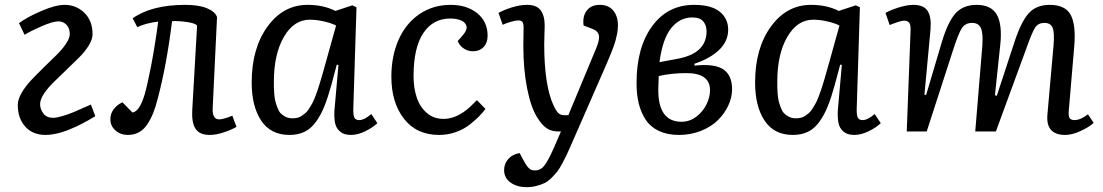

<svg xmlns="http://www.w3.org/2000/svg" viewBox="-20 -541 4537 790"><path d="M58.1 -445.8Q91.8 -470.7 150.1 -495.8Q208.5 -521 246.1 -521Q293.5 -521 327.1 -488.3Q360.8 -455.6 360.8 -399.9Q360.8 -379.4 345 -353.5Q329.1 -327.6 304.9 -304Q280.8 -280.3 252.9 -253.2Q225.1 -226.1 200.9 -202.9Q176.8 -179.7 160.9 -155.5Q145 -131.3 145 -112.8Q145 -91.3 158.7 -73.7Q172.4 -56.2 198.2 -56.2Q212.9 -56.2 238 -63.7Q263.2 -71.3 283.4 -79.8Q303.7 -88.4 327.1 -98.9Q350.6 -109.4 354 -110.8L372.1 -63L361.3 -56.6Q350.1 -49.8 342.8 -45.7Q335.4 -41.5 320.1 -33.4Q304.7 -25.4 292.7 -19.8Q280.8 -14.2 263.4 -7.3Q246.1 -0.5 231.2 3.9Q216.3 8.3 199.5 11.2Q182.6 14.2 168 14.2Q114.3 14.2 83.7 -20.3Q53.2 -54.7 53.2 -108.9Q53.2 -131.8 69.1 -159.2Q85 -186.5 108.6 -211.4Q132.3 -236.3 160.2 -263.7Q188 -291 211.7 -314Q235.4 -336.9 251.2 -360.4Q267.1 -383.8 267.1 -400.9Q267.1 -425.3 253.4 -439.2Q239.7 -453.1 220.2 -453.1Q197.8 -453.1 152.6 -433.6Q107.4 -414.1 81.1 -397.9Z M525.9 -465.8Q604.5 -521 742.2 -521Q797.9 -521 831.1 -507.3Q864.3 -493.7 873 -471.2L855 -94.2Q853.5 -49.8 881.8 -49.8Q898.4 -49.8 936 -64.9L953.1 -19Q933.1 -7.3 901.4 3.4Q869.6 14.2 842.8 14.2Q801.3 14.2 784.7 -11Q768.1 -36.1 771 -87.9L791 -436Q783.2 -445.3 750.7 -450.2Q718.3 -455.1 688 -454.1Q665.5 -272.5 628.9 -134.8Q620.1 -100.1 610.1 -75.4Q600.1 -50.8 585.9 -29.3Q571.8 -7.8 551.8 3.2Q531.7 14.2 505.9 14.2Q476.1 14.2 455.1 -4.2Q434.1 -22.5 434.1 -50.8Q434.1 -73.2 447.8 -91.6Q461.4 -109.9 483.9 -120.1L524.9 -78.1Q553.7 -81.5 574.7 -150.9Q585.4 -186.5 601.6 -269.5Q617.7 -352.5 630.9 -452.1Q580.6 -446.3 544.9 -429.2Z M1433.6 -89.8Q1433.6 -65.9 1438.5 -56.4Q1443.4 -46.9 1459 -46.9Q1478.5 -46.9 1507.8 -71.8L1532.7 -34.2Q1513.7 -16.1 1482.9 -1Q1452.1 14.2 1423.8 14.2Q1395.5 14.2 1379.4 0.5Q1363.3 -13.2 1358.9 -33.9Q1354.5 -54.7 1356 -85.9L1372.6 -273.9L1365.7 -274.9L1343.8 -192.9Q1329.1 -139.6 1314.7 -103.8Q1300.3 -67.9 1280 -39.8Q1259.8 -11.7 1233.2 1.2Q1206.5 14.2 1170.9 14.2Q1093.8 14.2 1054.7 -44.7Q1015.6 -103.5 1015.6 -201.2Q1015.6 -342.3 1080.6 -431.6Q1145.5 -521 1245.6 -521Q1311 -521 1359.9 -496.1L1429.7 -519L1446.8 -511.2ZM1183.6 -54.2Q1194.3 -54.2 1203.9 -56.4Q1213.4 -58.6 1221.9 -64.5Q1230.5 -70.3 1237.5 -76.4Q1244.6 -82.5 1252 -94.2Q1259.3 -106 1264.6 -115.5Q1270 -125 1276.6 -142.3Q1283.2 -159.7 1287.6 -172.4Q1292 -185.1 1298.8 -208.3Q1305.7 -231.4 1310.1 -247.1Q1314.5 -262.7 1322.3 -290.5Q1327.1 -308.1 1329.6 -316.9L1362.8 -436Q1343.8 -445.8 1312.7 -452.9Q1281.7 -460 1254.9 -460Q1189 -460 1147.9 -388.9Q1106.9 -317.9 1106.9 -205.1Q1106.9 -189.5 1106.9 -181.9Q1106.9 -174.3 1108.4 -155.5Q1109.9 -136.7 1112.5 -126Q1115.2 -115.2 1120.8 -99.6Q1126.5 -84 1134.3 -75.4Q1142.1 -66.9 1154.8 -60.5Q1167.5 -54.2 1183.6 -54.2Z M1834.5 -521Q1900.9 -521 1943.6 -486.6Q1986.3 -452.1 1986.3 -394Q1986.3 -365.2 1970 -347.7Q1953.6 -330.1 1925.3 -330.1Q1904.8 -330.1 1887.7 -341.8Q1870.6 -353.5 1863.3 -372.1L1884.3 -396Q1903.3 -418 1899.4 -433.3Q1895.5 -448.7 1877.2 -456.8Q1858.9 -464.8 1832.5 -464.8Q1761.7 -464.8 1721.7 -404.8Q1681.6 -344.7 1681.6 -228Q1681.6 -178.7 1694.8 -139.6Q1708 -100.6 1736.3 -76.2Q1764.6 -51.8 1804.7 -51.8Q1860.4 -51.8 1915 -102.1Q1921.9 -108.4 1942.4 -128.9L1977.5 -92.8Q1965.8 -77.1 1950.9 -62Q1936 -46.9 1911.9 -27.8Q1887.7 -8.8 1855 2.7Q1822.3 14.2 1786.6 14.2Q1693.8 14.2 1642.1 -52.5Q1590.3 -119.1 1590.3 -225.1Q1590.3 -310.5 1620.1 -377.7Q1649.9 -444.8 1705.8 -482.9Q1761.7 -521 1834.5 -521Z M2329.1 57.1Q2317.9 83 2311.5 96.4Q2305.2 109.9 2293.7 131.3Q2282.2 152.8 2273.2 164.3Q2264.2 175.8 2250 190.2Q2235.8 204.6 2221.7 211.7Q2207.5 218.8 2188 223.9Q2168.5 229 2146.5 229Q2106.9 229 2080.6 210Q2054.2 190.9 2054.2 159.2Q2054.2 132.8 2071.5 113Q2088.9 93.3 2118.2 88.9L2133.3 117.2Q2141.1 130.9 2144.5 136.5Q2147.9 142.1 2154.1 148.9Q2160.2 155.8 2166.3 158Q2172.4 160.2 2181.2 160.2Q2204.1 160.2 2219.2 141.1Q2234.4 122.1 2258.3 68.8L2288.1 0H2279.3Q2248.5 0 2228.8 -13.7Q2209 -27.3 2189.5 -59.1Q2163.6 -101.6 2148.4 -179.7Q2133.3 -257.8 2133.3 -353L2134.3 -429.2Q2134.3 -444.8 2129.2 -450.9Q2124 -457 2112.3 -457Q2101.6 -457 2081.5 -451.2Q2061.5 -445.3 2048.3 -439L2031.2 -487.8Q2052.7 -500 2085.7 -510.5Q2118.7 -521 2149.4 -521Q2187.5 -521 2204.3 -499Q2221.2 -477.1 2221.2 -435.1Q2221.2 -424.3 2220.2 -399.9Q2219.2 -375.5 2219.2 -359.9Q2219.2 -190.9 2257.3 -107.9Q2269 -83 2278.3 -75Q2287.6 -66.9 2302.2 -66.9H2318.4L2431.2 -337.9Q2447.8 -376 2444.3 -394.8Q2440.9 -413.6 2416 -422.9L2381.3 -436Q2376 -473.1 2394 -497.1Q2412.1 -521 2448.2 -521Q2483.9 -521 2503.2 -497.6Q2522.5 -474.1 2522.5 -437Q2522.5 -427.7 2521.5 -417.7Q2520.5 -407.7 2517.8 -396Q2515.1 -384.3 2512.9 -375.2Q2510.7 -366.2 2505.4 -351.8Q2500 -337.4 2497.1 -329.3Q2494.1 -321.3 2486.8 -304.2Q2479.5 -287.1 2476.6 -280Q2473.6 -272.9 2464.8 -252.9Q2456.1 -232.9 2453.1 -226.1Z M2835.4 -521Q2727.5 -521 2663.3 -433.3Q2599.1 -345.7 2599.1 -199.2Q2599.1 -151.9 2608.4 -114.3Q2617.7 -76.7 2637.7 -47.1Q2657.7 -17.6 2692.1 -1.7Q2726.6 14.2 2773.4 14.2Q2821.8 14.2 2863.8 -2.4Q2905.8 -19 2933.3 -46.1Q2960.9 -73.2 2976.6 -106.7Q2992.2 -140.1 2992.2 -173.8Q2992.2 -231 2956.5 -255.4Q2920.9 -279.8 2837.4 -271V-278.8Q2902.3 -300.3 2939.2 -335.9Q2976.1 -371.6 2976.1 -418.9Q2976.1 -464.8 2941.4 -492.9Q2906.7 -521 2835.4 -521ZM2887.2 -412.1Q2887.2 -322.8 2771.5 -299.8L2693.4 -285.2Q2706.1 -380.9 2741.5 -425Q2776.9 -469.2 2828.1 -469.2Q2859.9 -469.2 2873.5 -453.1Q2887.2 -437 2887.2 -412.1ZM2690.4 -228Q2741.7 -240.2 2804.2 -240.2Q2901.4 -240.2 2901.4 -169.9Q2901.4 -141.6 2887.2 -112.1Q2873 -82.5 2845.5 -61.3Q2817.9 -40 2784.2 -40Q2688.5 -40 2688.5 -170.9Q2688.5 -178.2 2690.4 -228Z M3504.9 -89.8Q3504.9 -65.9 3509.8 -56.4Q3514.6 -46.9 3530.3 -46.9Q3549.8 -46.9 3579.1 -71.8L3604 -34.2Q3585 -16.1 3554.2 -1Q3523.4 14.2 3495.1 14.2Q3466.8 14.2 3450.7 0.5Q3434.6 -13.2 3430.2 -33.9Q3425.8 -54.7 3427.2 -85.9L3443.8 -273.9L3437 -274.9L3415 -192.9Q3400.4 -139.6 3386 -103.8Q3371.6 -67.9 3351.3 -39.8Q3331.1 -11.7 3304.4 1.2Q3277.8 14.2 3242.2 14.2Q3165 14.2 3126 -44.7Q3086.9 -103.5 3086.9 -201.2Q3086.9 -342.3 3151.9 -431.6Q3216.8 -521 3316.9 -521Q3382.3 -521 3431.2 -496.1L3501 -519L3518.1 -511.2ZM3254.9 -54.2Q3265.6 -54.2 3275.1 -56.4Q3284.7 -58.6 3293.2 -64.5Q3301.8 -70.3 3308.8 -76.4Q3315.9 -82.5 3323.2 -94.2Q3330.6 -106 3335.9 -115.5Q3341.3 -125 3347.9 -142.3Q3354.5 -159.7 3358.9 -172.4Q3363.3 -185.1 3370.1 -208.3Q3377 -231.4 3381.3 -247.1Q3385.7 -262.7 3393.6 -290.5Q3398.4 -308.1 3400.9 -316.9L3434.1 -436Q3415 -445.8 3384 -452.9Q3353 -460 3326.2 -460Q3260.3 -460 3219.2 -388.9Q3178.2 -317.9 3178.2 -205.1Q3178.2 -189.5 3178.2 -181.9Q3178.2 -174.3 3179.7 -155.5Q3181.2 -136.7 3183.8 -126Q3186.5 -115.2 3192.1 -99.6Q3197.8 -84 3205.6 -75.4Q3213.4 -66.9 3226.1 -60.5Q3238.8 -54.2 3254.9 -54.2Z M4022 -354Q4025.4 -405.8 4015.6 -426.3Q4005.9 -446.8 3980 -446.8Q3951.2 -446.8 3937 -424.3Q3922.9 -401.9 3899.9 -330.1L3793 0H3710.9L3726.6 -416Q3727.5 -437.5 3721.4 -446.8Q3715.3 -456.1 3699.7 -456.1Q3686 -456.1 3640.6 -438L3623.5 -487.8Q3642.6 -499 3677 -510Q3711.4 -521 3738.8 -521Q3780.8 -521 3796.9 -495.8Q3813 -470.7 3808.6 -418.9L3783.7 -151.9L3790.5 -149.9L3855 -367.2Q3879.9 -450.7 3911.4 -485.8Q3942.9 -521 3998.5 -521Q4058.6 -521 4081.5 -480.5Q4104.5 -439.9 4095.7 -356.9L4073.7 -148.9L4081.5 -147L4153.8 -367.2Q4181.2 -451.2 4212.4 -486.1Q4243.7 -521 4298.8 -521Q4363.3 -521 4385.5 -479.7Q4407.7 -438.5 4399.9 -348.1L4377.9 -89.8Q4375.5 -66.4 4380.1 -56.6Q4384.8 -46.9 4400.9 -46.9Q4426.3 -46.9 4456.5 -70.8L4480 -35.2Q4460.4 -17.6 4425.8 -1.7Q4391.1 14.2 4362.8 14.2Q4282.7 14.2 4289.6 -68.8L4314.9 -354Q4319.3 -406.7 4311 -426.8Q4302.7 -446.8 4277.8 -446.8Q4252 -446.8 4239.7 -428.5Q4227.5 -410.2 4206.1 -350.6Q4204.6 -346.2 4203.6 -343.8Q4202.6 -341.3 4201.4 -337.4Q4200.2 -333.5 4198.7 -330.1L4077.6 0H3992.7Z"/></svg>

Font: Literata Book
Style: Italic
Weight: 400
Italic angle: -3°
Designer: Latin by Veronika Burian and Jose Scaglione. Greek by Irene Vlachou. Cyrillic by Vera Evstafieva
Foundry: TypeTogether
Version: Version 1.003;PS 001.003;hotconv 1.0.88;makeotf.lib2.5.64775